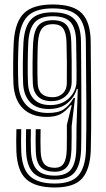

<svg xmlns="http://www.w3.org/2000/svg" viewBox="-20 -828 474 857"><path d="M224.8 8.8Q138 8.8 97.5 -27.9Q57 -64.5 53.2 -151.2Q52.5 -169 52.4 -198.6Q52.2 -228.2 53.2 -251.2H74.8Q74 -229.5 74 -199.2Q74 -169 74.8 -152Q78.2 -74.2 113.9 -41.5Q149.5 -8.8 224.8 -8.8Q298.2 -8.8 329.5 -44.5Q360.8 -80.2 363.8 -157.5Q366 -245 365.4 -362.1Q364.8 -479.2 363.2 -641.8Q362.2 -719.5 329 -755Q295.8 -790.5 215.5 -790.5Q137.2 -790.5 102.9 -755.2Q68.5 -720 63.2 -640.8Q60.8 -597 60.4 -545.8Q60 -494.5 61.8 -454.5Q64.8 -393.5 98.1 -358.6Q131.5 -323.8 195 -323.8Q239.8 -323.8 264.2 -339.9Q288.8 -356 308.5 -390.5H314.8L299.8 -264Q299.8 -244.8 299.8 -215.5Q299.8 -186.2 299 -161Q297.2 -105.2 279 -83.4Q260.8 -61.5 224.8 -61.5Q183 -61.5 162.5 -81.5Q142 -101.5 139.8 -150.2Q139 -167.5 138.9 -197.2Q138.8 -227 139.5 -251.2H161.2Q160.5 -227.5 160.6 -197.6Q160.8 -167.8 161.5 -150.8Q163 -113 177.8 -96Q192.5 -79 224.8 -79Q251.5 -79 264.1 -98.1Q276.8 -117.2 278 -161.2Q278.5 -185 278.5 -215.4Q278.5 -245.8 278.5 -271L300.2 -358.5H295.5Q272 -329.8 248.9 -318Q225.8 -306.2 188.8 -306.2Q120.5 -306.2 82.1 -344.2Q43.8 -382.2 40 -454.2Q38.2 -494.8 38.8 -547.8Q39.2 -600.8 41.5 -642Q47.5 -731.2 87.5 -769.6Q127.5 -808 215.5 -808Q307.2 -808 345.6 -768.5Q384 -729 384.8 -642Q386.5 -478.8 387 -361.1Q387.5 -243.5 385.2 -156.8Q382 -71.5 346.4 -31.4Q310.8 8.8 224.8 8.8ZM224.8 -26.5Q160.2 -26.5 129.9 -55.4Q99.5 -84.2 96.5 -153Q95.8 -170.2 95.8 -199.5Q95.8 -228.8 96.5 -251.2H118Q117.2 -229.8 117.2 -201.6Q117.2 -173.5 118.2 -151.5Q121.5 -93.5 146.5 -68.8Q171.5 -44 224.8 -44Q275.2 -44 296.9 -71.8Q318.5 -99.5 320.5 -159.8Q321.2 -182.8 321.2 -209.6Q321.2 -236.5 321.5 -261.8L327.2 -431H322.8Q312.2 -394 281.1 -367.8Q250 -341.5 197 -341.5Q143 -341.5 114.4 -371.8Q85.8 -402 83.2 -455Q81.5 -496 82 -546.9Q82.5 -597.8 84.8 -640Q89.5 -709.8 118.8 -741.4Q148 -773 215.5 -773Q283.2 -773 312.1 -742Q341 -711 341.5 -641.5Q342 -601.5 342.4 -546.1Q342.8 -490.8 343 -432.9Q343.2 -375 343.2 -326Q343.2 -277 343 -250Q343 -230.8 342.9 -207.9Q342.8 -185 342 -158.8Q339 -89.2 312.4 -57.9Q285.8 -26.5 224.8 -26.5ZM204.2 -359Q257 -359 289.2 -390.8Q321.5 -422.5 321.5 -467.2Q322 -515.8 321.2 -555.5Q320.5 -595.2 320 -641.2Q319 -701.2 295.4 -728.4Q271.8 -755.5 215.5 -755.5Q159.8 -755.5 134.8 -727.9Q109.8 -700.2 106.2 -638.5Q104.2 -597.8 103.8 -546.2Q103.2 -494.8 105 -455.2Q107.2 -410.2 132.1 -384.6Q157 -359 204.2 -359ZM210 -376.5Q170.2 -376.5 149.2 -397.5Q128.2 -418.5 126.5 -455.5Q124.8 -499 125.4 -550.2Q126 -601.5 127.8 -636.8Q131.5 -692.5 152.1 -715.1Q172.8 -737.8 215.5 -737.8Q259.5 -737.8 278.2 -714.9Q297 -692 298.2 -641Q299.2 -597.5 299.9 -557.1Q300.5 -516.8 300 -463.2Q299.5 -422.5 273.9 -399.5Q248.2 -376.5 210 -376.5ZM215.2 -394Q241.8 -394 259.9 -410.8Q278 -427.5 278.2 -456.2Q279 -509.5 278.5 -552.5Q278 -595.5 276.8 -641Q275.2 -683.2 261.2 -701.8Q247.2 -720.2 215.5 -720.2Q183.5 -720.2 167.9 -701.1Q152.2 -682 149.2 -636Q147.5 -601.2 147 -550.4Q146.5 -499.5 148.2 -455.8Q150.8 -394 215.2 -394Z"/></svg>

Font: Big Shoulders Inline Display
Style: Bold
Weight: 700
Designer: Patric King
Foundry: XO Type Co
Version: Version 1.000